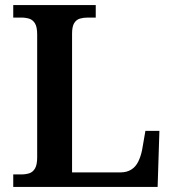

<svg xmlns="http://www.w3.org/2000/svg" viewBox="-20 -734 682 754"><path d="M32 0V-49H63Q81 -49 95 -53.5Q109 -58 117.5 -72.5Q126 -87 126 -116V-598Q126 -628 117.5 -642Q109 -656 95 -660.5Q81 -665 63 -665H32V-714H356V-665H325Q308 -665 294 -661Q280 -657 271.5 -643.5Q263 -630 263 -602V-57H453Q478 -57 495.5 -68Q513 -79 523 -99.5Q533 -120 538 -145L551 -220H606L599 0Z"/></svg>

Font: Noto Serif Bengali SemiBold
Style: Regular
Weight: 600
Version: Version 2.003